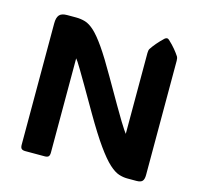

<svg xmlns="http://www.w3.org/2000/svg" viewBox="-104 -831 994 945"><g transform="rotate(15 393.0 -358.5)"><path d="M227.1 -25.9Q227.1 -11.2 221.4 -5.6Q215.8 0 201.7 0H103.5Q89.8 0 84 -5.6Q78.1 -11.2 78.1 -25.9V-644.5Q78.1 -673.3 89.4 -686.8Q100.6 -700.2 128.9 -700.2H174.3Q199.2 -700.2 221.4 -693.6Q243.7 -687 268.8 -664.1Q293.9 -641.1 327.4 -593Q360.8 -544.9 408.2 -461.9Q453.6 -382.8 481.2 -335.4Q508.8 -288.1 523.9 -263.2Q539.1 -238.3 546.6 -227.5Q554.2 -216.8 559.1 -210V-622.1Q559.1 -636.2 563.5 -643.6Q584.5 -675.8 621.6 -711.4Q628.9 -717.3 633.8 -717.3Q639.2 -717.3 645.5 -711.4Q665.5 -692.9 679.4 -676Q693.4 -659.2 703.6 -643.6Q708 -635.7 708 -622.1V-40.5Q708 -18.6 699.7 -9.3Q691.4 0 669.4 0H622.6Q601.6 0 579.6 -7.1Q557.6 -14.2 529.8 -39.3Q502 -64.5 463.9 -117.7Q425.8 -170.9 372.1 -263.2Q326.7 -341.8 299.6 -388.2Q272.5 -434.6 258.3 -458.3Q244.1 -481.9 237.8 -491.5Q231.4 -501 227.1 -505.9Z"/></g></svg>

Font: ADLaM Display
Style: Regular
Weight: 400
Designer: Mark Jamra, Neil Patel, Concept: Andrew Footit
Foundry: Microsoft
Version: Version 2.000; ttfautohint (v1.8.4.7-5d5b);gftools[0.9.28]